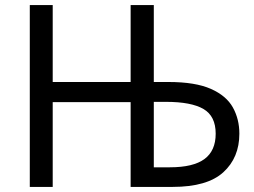

<svg xmlns="http://www.w3.org/2000/svg" viewBox="-20 -734 998 754"><path d="M97 0V-714H187V-412H493V-714H584V-412H642Q747 -412 808 -385Q869 -358 894.5 -312Q920 -266 920 -209Q920 -115 857 -57.5Q794 0 658 0H493V-333H187V0ZM584 -77H647Q739 -77 783 -109.5Q827 -142 827 -209Q827 -278 779 -306Q731 -334 632 -334H584Z"/></svg>

Font: Noto IKEA Arabic
Style: Regular
Weight: 400
Designer: Monotype Design Team
Foundry: Monotype Imaging Inc.
Version: Version 1.200